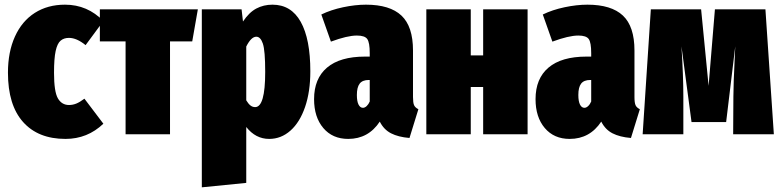

<svg xmlns="http://www.w3.org/2000/svg" viewBox="-20 -574 3334 821"><path d="M422 -484 346 -381Q308 -412 275 -412Q253 -412 239 -400Q225 -388 218 -356Q211 -324 211 -263Q211 -182 227.5 -153.5Q244 -125 275 -125Q291 -125 306 -131Q321 -137 341 -152L422 -45Q354 20 260 20Q143 20 78.5 -52.5Q14 -125 14 -263Q14 -352 44 -418Q74 -484 129 -519Q184 -554 258 -554Q354 -554 422 -484Z M826 -534 802 -397H707V0H517V-397H407V-534Z M1307 -269Q1307 -182 1284.5 -116.5Q1262 -51 1222 -15.5Q1182 20 1131 20Q1073 20 1033 -31V208L843 227V-534H1013L1019 -482Q1045 -521 1076 -537.5Q1107 -554 1145 -554Q1225 -554 1266 -480.5Q1307 -407 1307 -269ZM1114 -266Q1114 -358 1104 -387.5Q1094 -417 1076 -417Q1054 -417 1033 -375V-145Q1042 -130 1051 -123Q1060 -116 1071 -116Q1114 -116 1114 -266Z M1769 -107 1731 16Q1683 12 1652 -4Q1621 -20 1604 -54Q1555 20 1469 20Q1402 20 1362.5 -26.5Q1323 -73 1323 -150Q1323 -238 1378.5 -285Q1434 -332 1541 -332H1561V-347Q1561 -392 1550.5 -407Q1540 -422 1506 -422Q1465 -422 1395 -396L1354 -512Q1395 -532 1447 -543Q1499 -554 1545 -554Q1647 -554 1696.5 -507.5Q1746 -461 1746 -358V-159Q1746 -135 1750.5 -124.5Q1755 -114 1769 -107ZM1561 -140V-232H1557Q1530 -232 1518 -216.5Q1506 -201 1506 -168Q1506 -141 1513 -127Q1520 -113 1532 -113Q1540 -113 1548 -120.5Q1556 -128 1561 -140Z M2046 0V-202H1993V0H1803V-534H1993V-337H2046V-534H2236V0Z M2716 -107 2678 16Q2630 12 2599 -4Q2568 -20 2551 -54Q2502 20 2416 20Q2349 20 2309.5 -26.5Q2270 -73 2270 -150Q2270 -238 2325.5 -285Q2381 -332 2488 -332H2508V-347Q2508 -392 2497.5 -407Q2487 -422 2453 -422Q2412 -422 2342 -396L2301 -512Q2342 -532 2394 -543Q2446 -554 2492 -554Q2594 -554 2643.5 -507.5Q2693 -461 2693 -358V-159Q2693 -135 2697.5 -124.5Q2702 -114 2716 -107ZM2508 -140V-232H2504Q2477 -232 2465 -216.5Q2453 -201 2453 -168Q2453 -141 2460 -127Q2467 -113 2479 -113Q2487 -113 2495 -120.5Q2503 -128 2508 -140Z M3289 0H3115L3116 -161Q3116 -211 3122 -333L3124 -376L3085 -52H2937L2894 -376Q2902 -248 2902 -161V0H2728L2763 -534H2978L3010 -207L3037 -534H3253Z"/></svg>

Font: Fira Sans Extra Condensed Black
Style: Regular
Weight: 900
Width: 1
Designer: Carrois Corporate & Edenspiekermann AG
Foundry: Carrois Corporate GbR & Edenspiekermann AG
Version: Version 4.203